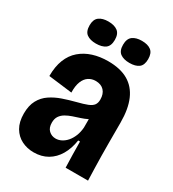

<svg xmlns="http://www.w3.org/2000/svg" viewBox="-175 -802 825 913"><g transform="rotate(30 237.5 -345.5)"><path d="M152 13Q116 13 86 -2Q56 -17 38 -47.5Q20 -78 20 -124Q20 -168 36 -197.5Q52 -227 79.5 -245.5Q107 -264 140.5 -275.5Q174 -287 209 -296Q245 -305 265 -313Q285 -321 293.5 -332.5Q302 -344 302 -363Q302 -394 285.5 -411.5Q269 -429 239 -429Q218 -429 201 -418Q184 -407 174.5 -383.5Q165 -360 166 -323L36 -339Q36 -391 51 -429Q66 -467 94.5 -491.5Q123 -516 161 -528Q199 -540 244 -540Q311 -540 354 -515Q397 -490 418.5 -440.5Q440 -391 440 -316V-203Q440 -170 440.5 -135.5Q441 -101 442 -67Q443 -33 444 0H321Q320 -35 319 -70Q318 -105 318 -142H308Q301 -95 280.5 -60Q260 -25 227.5 -6Q195 13 152 13ZM210 -96Q226 -96 241.5 -104Q257 -112 269.5 -126.5Q282 -141 290.5 -162Q299 -183 301 -209V-270L327 -276Q317 -263 300 -254.5Q283 -246 264 -240Q245 -234 226 -227.5Q207 -221 191.5 -212Q176 -203 166.5 -189Q157 -175 157 -153Q157 -125 172.5 -110.5Q188 -96 210 -96ZM334 -583Q302 -583 283.5 -596.5Q265 -610 265 -643Q265 -676 283.5 -690Q302 -704 334 -704Q367 -704 385 -690Q403 -676 403 -643Q403 -610 385 -596.5Q367 -583 334 -583ZM150 -583Q118 -583 99.5 -596.5Q81 -610 81 -644Q81 -676 99.5 -690Q118 -704 150 -704Q183 -704 201.5 -690Q220 -676 220 -643Q220 -610 201.5 -596.5Q183 -583 150 -583Z"/></g></svg>

Font: Bricolage Grotesque 72pt SemiCondensed
Style: Bold
Weight: 700
Width: 4
Designer: Mathieu Triay
Foundry: Atelier Triay
Version: Version 1.001;gftools[0.9.33.dev8+g029e19f]